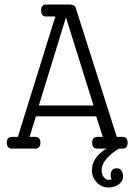

<svg xmlns="http://www.w3.org/2000/svg" viewBox="-20 -658 595 850"><path d="M522 -52Q545 -52 545 -26Q545 0 522 0H506Q430 48 430 95Q430 114 439.5 126Q449 138 459.5 138Q470 138 474 136Q470 128 470 118Q470 87 497 87Q511 87 518 97.5Q525 108 525 125Q525 142 507 157Q489 172 459.5 172Q430 172 408.5 149.5Q387 127 387 96Q387 39 451 0H412Q388 0 388 -26Q388 -52 412 -52H435L406 -143H139L111 -52H135Q159 -52 159 -26Q159 0 135 0H34Q10 0 10 -26Q10 -52 34 -52H59L225 -585H185Q162 -585 162 -611.5Q162 -638 185 -638H288Q310 -638 315 -624L497 -52ZM152 -191H394L272 -581Z"/></svg>

Font: Glass Antiqua
Style: Regular
Weight: 400
Version: 1.001